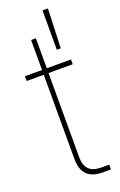

<svg xmlns="http://www.w3.org/2000/svg" viewBox="-149 -804 528 846"><g transform="rotate(-20 115.0 -381.0)"><path d="M215.8 -515.6V-493.2H102.5V-97.7Q102.5 -22.5 177.7 -22.5H215.8V0H177.7Q80.1 0 80.1 -97.7V-493.2H0V-515.6H80.1V-656.2H102.5V-515.6ZM171.9 -577.1V-761.7H197.3L190.4 -577.1Z"/></g></svg>

Font: Inter Display Thin
Style: Regular
Weight: 100
Designer: Rasmus Andersson
Foundry: rsms
Version: Version 4.000;git-a52131595